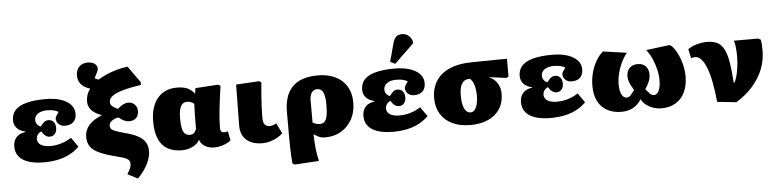

<svg xmlns="http://www.w3.org/2000/svg" viewBox="-55 -1156 6884 1701"><g transform="rotate(-5 3386.5 -305.5)"><path d="M295 14Q215 14 159 -4.5Q103 -23 74 -59Q45 -95 45 -146Q45 -199 73 -230Q101 -261 155 -268V-272Q107 -282 80.5 -310.5Q54 -339 54 -381Q54 -436 87 -471.5Q120 -507 187 -525Q254 -543 356 -543Q473 -543 542 -502Q611 -461 611 -391Q611 -344 585 -318.5Q559 -293 509 -293Q475 -293 453.5 -313.5Q432 -334 432 -365Q432 -370 435 -376.5Q438 -383 445 -393.5Q452 -404 463 -419Q447 -431 421 -437Q395 -443 361 -443Q312 -443 281 -422Q250 -401 250 -367Q250 -345 261.5 -328.5Q273 -312 295 -304Q312 -330 329 -342.5Q346 -355 366 -355Q395 -355 412 -335Q429 -315 429 -281Q429 -248 412 -228Q395 -208 366 -208Q346 -208 327.5 -222Q309 -236 295 -261Q274 -252 262 -235Q250 -218 250 -198Q250 -163 280 -144Q310 -125 365 -125Q398 -125 430 -131.5Q462 -138 493 -150.5Q524 -163 552 -182L611 -98Q574 -61 527 -36Q480 -11 422 1.5Q364 14 295 14Z M1112 230 1022 183Q1042 152 1050 131.5Q1058 111 1058 95Q1058 76 1049 63.5Q1040 51 1017 41Q994 31 951 21Q851 -4 793 -30Q735 -56 711 -91Q687 -126 687 -176Q687 -216 704 -249Q721 -282 755.5 -309Q790 -336 842 -357V-358Q783 -378 752.5 -411Q722 -444 722 -489Q722 -520 731.5 -548.5Q741 -577 760 -601Q709 -615 681 -647Q653 -679 653 -725Q653 -775 681 -804Q709 -833 756 -833Q796 -833 819 -816Q842 -799 842 -770Q842 -761 835 -745Q828 -729 807 -690Q810 -688 815 -685Q820 -682 827 -679.5Q834 -677 841 -674Q875 -696 919.5 -715Q964 -734 1013 -747.5Q1062 -761 1106 -766L1211 -619V-595Q1108 -579 1044.5 -560.5Q981 -542 952 -519.5Q923 -497 923 -467Q923 -453 929 -442.5Q935 -432 949.5 -422Q964 -412 989 -401Q1014 -424 1038 -436Q1062 -448 1083 -448Q1119 -448 1141.5 -425Q1164 -402 1164 -365Q1164 -328 1141.5 -305.5Q1119 -283 1081 -283Q1057 -283 1036 -292.5Q1015 -302 986 -325Q962 -321 943 -311Q924 -301 913.5 -287.5Q903 -274 903 -258Q903 -241 913.5 -229Q924 -217 953 -206.5Q982 -196 1037 -181Q1107 -163 1149.5 -139Q1192 -115 1211.5 -82.5Q1231 -50 1231 -4Q1231 49 1200.5 109.5Q1170 170 1112 230Z M1523 14Q1445 14 1393.5 -16.5Q1342 -47 1316 -108Q1290 -169 1290 -261Q1290 -393 1352.5 -468Q1415 -543 1524 -543Q1581 -543 1616.5 -528Q1652 -513 1680 -476H1682L1689 -524L1892 -537L1912 -525Q1902 -457 1895 -402.5Q1888 -348 1883.5 -303.5Q1879 -259 1877 -222.5Q1875 -186 1875 -153Q1875 -139 1878.5 -130Q1882 -121 1889.5 -116.5Q1897 -112 1909 -112Q1917 -112 1924.5 -113.5Q1932 -115 1942 -118L1958 -36Q1930 -13 1890 0.5Q1850 14 1809 14Q1762 14 1727.5 -7Q1693 -28 1681 -64H1680Q1666 -40 1642.5 -22.5Q1619 -5 1588.5 4.5Q1558 14 1523 14ZM1605 -116Q1626 -116 1639.5 -127.5Q1653 -139 1663 -165Q1663 -202 1663 -232.5Q1663 -263 1663.5 -289.5Q1664 -316 1665 -339.5Q1666 -363 1667 -386Q1654 -398 1638 -404Q1622 -410 1605 -410Q1580 -410 1563 -395Q1546 -380 1538 -348.5Q1530 -317 1530 -269Q1530 -213 1537.5 -179.5Q1545 -146 1561.5 -131Q1578 -116 1605 -116Z M2239 14Q2148 14 2097 -31Q2046 -76 2046 -158Q2046 -174 2046.5 -204Q2047 -234 2047.5 -272.5Q2048 -311 2048.5 -351Q2049 -391 2049.5 -427Q2050 -463 2050.5 -489Q2051 -515 2051 -524L2255 -536L2275 -525Q2271 -484 2268.5 -447.5Q2266 -411 2263.5 -377.5Q2261 -344 2259.5 -313.5Q2258 -283 2257.5 -256Q2257 -229 2257 -204Q2257 -168 2272 -150Q2287 -132 2317 -132Q2332 -132 2348 -137.5Q2364 -143 2374 -152L2420 -59Q2398 -37 2368 -20.5Q2338 -4 2305 5Q2272 14 2239 14Z M2507 227 2487 216Q2485 198 2482.5 158Q2480 118 2479 67.5Q2478 17 2478 -32V-245Q2478 -343 2511.5 -409Q2545 -475 2611 -508.5Q2677 -542 2775 -542Q2914 -542 2992.5 -470.5Q3071 -399 3071 -274Q3071 -191 3036 -126.5Q3001 -62 2939 -25.5Q2877 11 2797 11Q2775 11 2760 7Q2745 3 2731 -5Q2717 -13 2697 -25H2696Q2697 12 2698.5 44Q2700 76 2703.5 104.5Q2707 133 2711.5 160Q2716 187 2723 214ZM2757 -111Q2785 -111 2801 -126.5Q2817 -142 2824.5 -178Q2832 -214 2832 -274Q2832 -351 2815.5 -386Q2799 -421 2763 -421Q2732 -421 2714 -396.5Q2696 -372 2696 -328V-130Q2705 -124 2715 -120Q2725 -116 2736 -113.5Q2747 -111 2757 -111Z M3400 14Q3320 14 3264 -4.5Q3208 -23 3179 -59Q3150 -95 3150 -146Q3150 -199 3178 -230Q3206 -261 3260 -268V-272Q3212 -282 3185.5 -310.5Q3159 -339 3159 -381Q3159 -436 3192 -471.5Q3225 -507 3292 -525Q3359 -543 3461 -543Q3578 -543 3647 -502Q3716 -461 3716 -391Q3716 -344 3690 -318.5Q3664 -293 3614 -293Q3580 -293 3558.5 -313.5Q3537 -334 3537 -365Q3537 -370 3540 -376.5Q3543 -383 3550 -393.5Q3557 -404 3568 -419Q3552 -431 3526 -437Q3500 -443 3466 -443Q3417 -443 3386 -422Q3355 -401 3355 -367Q3355 -345 3366.5 -328.5Q3378 -312 3400 -304Q3417 -330 3434 -342.5Q3451 -355 3471 -355Q3500 -355 3517 -335Q3534 -315 3534 -281Q3534 -248 3517 -228Q3500 -208 3471 -208Q3451 -208 3432.5 -222Q3414 -236 3400 -261Q3379 -252 3367 -235Q3355 -218 3355 -198Q3355 -163 3385 -144Q3415 -125 3470 -125Q3503 -125 3535 -131.5Q3567 -138 3598 -150.5Q3629 -163 3657 -182L3716 -98Q3679 -61 3632 -36Q3585 -11 3527 1.5Q3469 14 3400 14ZM3471 -584 3428 -606 3470 -762Q3481 -805 3500 -823Q3519 -841 3553 -841Q3585 -841 3609.5 -822Q3634 -803 3644 -770V-751Z M4089 14Q3996 14 3928.5 -18Q3861 -50 3824.5 -109.5Q3788 -169 3788 -250Q3788 -341 3830 -405Q3872 -469 3952 -503.5Q4032 -538 4145 -539L4461 -543V-385L4442 -374L4289 -394V-392Q4321 -379 4342.5 -356.5Q4364 -334 4375.5 -304Q4387 -274 4387 -236Q4387 -160 4350.5 -103.5Q4314 -47 4247 -16.5Q4180 14 4089 14ZM4099 -97Q4130 -97 4148.5 -135.5Q4167 -174 4167 -238Q4167 -295 4154.5 -335.5Q4142 -376 4119 -394H4111Q4068 -394 4046.5 -359Q4025 -324 4025 -253Q4025 -204 4033.5 -169Q4042 -134 4059 -115.5Q4076 -97 4099 -97Z M4801 14Q4721 14 4665 -4.5Q4609 -23 4580 -59Q4551 -95 4551 -146Q4551 -199 4579 -230Q4607 -261 4661 -268V-272Q4613 -282 4586.5 -310.5Q4560 -339 4560 -381Q4560 -436 4593 -471.5Q4626 -507 4693 -525Q4760 -543 4862 -543Q4979 -543 5048 -502Q5117 -461 5117 -391Q5117 -344 5091 -318.5Q5065 -293 5015 -293Q4981 -293 4959.5 -313.5Q4938 -334 4938 -365Q4938 -370 4941 -376.5Q4944 -383 4951 -393.5Q4958 -404 4969 -419Q4953 -431 4927 -437Q4901 -443 4867 -443Q4818 -443 4787 -422Q4756 -401 4756 -367Q4756 -345 4767.5 -328.5Q4779 -312 4801 -304Q4818 -330 4835 -342.5Q4852 -355 4872 -355Q4901 -355 4918 -335Q4935 -315 4935 -281Q4935 -248 4918 -228Q4901 -208 4872 -208Q4852 -208 4833.5 -222Q4815 -236 4801 -261Q4780 -252 4768 -235Q4756 -218 4756 -198Q4756 -163 4786 -144Q4816 -125 4871 -125Q4904 -125 4936 -131.5Q4968 -138 4999 -150.5Q5030 -163 5058 -182L5117 -98Q5080 -61 5033 -36Q4986 -11 4928 1.5Q4870 14 4801 14Z M5431 14Q5357 14 5303.5 -16Q5250 -46 5222 -102Q5194 -158 5194 -237Q5194 -297 5209 -353.5Q5224 -410 5251 -456.5Q5278 -503 5314 -533L5524 -503Q5493 -464 5471.5 -418.5Q5450 -373 5438.5 -324.5Q5427 -276 5427 -227Q5427 -174 5443.5 -141Q5460 -108 5487 -108Q5510 -108 5524.5 -125Q5539 -142 5559 -168Q5542 -196 5531 -218Q5520 -240 5515.5 -259Q5511 -278 5511 -295Q5511 -341 5538 -368Q5565 -395 5611 -395Q5655 -395 5681 -367.5Q5707 -340 5707 -295Q5707 -283 5705.5 -271Q5704 -259 5700 -247Q5696 -235 5690.5 -222.5Q5685 -210 5677 -196Q5669 -182 5658 -167Q5680 -143 5694.5 -126Q5709 -109 5732 -109Q5750 -109 5763 -124.5Q5776 -140 5783.5 -168.5Q5791 -197 5791 -234Q5791 -282 5779 -332.5Q5767 -383 5746 -430Q5725 -477 5696 -512L5907 -538L5926 -526Q5955 -495 5977 -449.5Q5999 -404 6011.5 -352.5Q6024 -301 6024 -250Q6024 -168 5995.5 -109Q5967 -50 5914 -18Q5861 14 5788 14Q5730 14 5680.5 -12.5Q5631 -39 5610 -80H5607Q5588 -49 5561.5 -28Q5535 -7 5502.5 3.5Q5470 14 5431 14Z M6452 18 6283 0Q6273 -100 6258 -177Q6243 -254 6222.5 -306Q6202 -358 6177 -385Q6152 -412 6123 -412Q6107 -412 6087 -406L6069 -487Q6098 -509 6145.5 -523Q6193 -537 6238 -537Q6292 -537 6328.5 -519.5Q6365 -502 6388 -459Q6411 -416 6424 -342Q6437 -268 6444 -154H6447Q6460 -169 6470.5 -205.5Q6481 -242 6487.5 -290Q6494 -338 6494 -384Q6494 -429 6490 -467Q6486 -505 6478 -527H6693L6715 -516Q6720 -497 6721.5 -474.5Q6723 -452 6723 -415Q6723 -330 6691.5 -251Q6660 -172 6599.5 -103.5Q6539 -35 6452 18Z"/></g></svg>

Font: Literata Variable Black
Style: Regular
Weight: 900
Designer: Latin by Veronika Burian and Jose Scaglione. Greek by Irene Vlachou. Cyrillic by Vera Evstafieva.
Foundry: TypeTogether
Version: Version 3.021